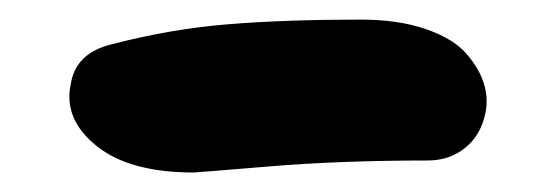

<svg xmlns="http://www.w3.org/2000/svg" viewBox="-20 -371 559 195"><path d="M176.8 -195.8Q111.3 -195.8 77.9 -222.9Q44.4 -250 51.8 -285.2Q56.6 -317.4 94.2 -326.2Q154.3 -341.8 212.2 -346.4Q270 -351.1 346.2 -351.1Q384.3 -351.1 412.1 -341.6Q439.9 -332 453.1 -317.1Q466.3 -302.2 471.2 -286.9Q476.1 -271.5 473.1 -256.8Q468.8 -234.4 452.9 -221.2Q437 -208 414.1 -208Q325.7 -208 252.4 -201.9Q179.2 -195.8 176.8 -195.8Z"/></svg>

Font: Shantell Sans Bouncy
Style: Bold Italic
Weight: 700
Italic angle: -11.31°
Designer: Stephen Nixon, Anya Danilova, Shantell Martin
Foundry: Arrow Type
Version: Version 1.006;[9816181b4]